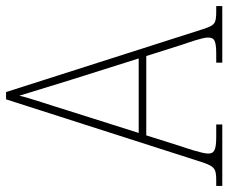

<svg xmlns="http://www.w3.org/2000/svg" viewBox="-83 -674 754 634"><g transform="rotate(-90 294.0 -357.0)"><path d="M-3 0H200V-20H158C111 -20 104 -29 104 -47C104 -67 122 -119 129 -140L164 -251H426L463 -134C470 -113 487 -66 487 -48C487 -28 481 -20 433 -20H404V0H591V-20H575C533 -20 528 -24 515 -63L307 -714H283L80 -81C63 -27 58 -20 16 -20H-3ZM172 -276 247 -513C262 -563 288 -638 295 -670C307 -631 328 -563 347 -501L418 -276Z"/></g></svg>

Font: Noto Serif SemiCondensed Thin
Style: Regular
Weight: 100
Width: 4
Designer: Monotype Design Team
Foundry: Monotype Imaging Inc.
Version: Version 2.015